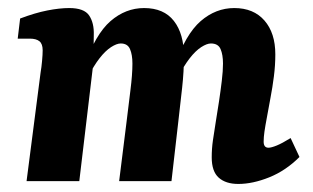

<svg xmlns="http://www.w3.org/2000/svg" viewBox="-20 -450 777 477"><path d="M572 7Q541 7 523.5 -8.5Q506 -24 506 -59Q506 -81 509 -101.5Q512 -122 516 -147Q520 -171 524 -197.5Q528 -224 531 -249Q534 -274 534 -292Q534 -314 528 -328Q522 -342 504 -342Q494 -342 480 -333Q466 -324 451.5 -305.5Q437 -287 423 -259L413 -285Q441 -365 478.5 -397.5Q516 -430 562 -430Q610 -430 637 -399Q664 -368 664 -315Q664 -288 660.5 -260.5Q657 -233 652 -207Q647 -181 643 -158Q639 -137 637 -123Q635 -109 635 -98Q635 -83 647 -83Q654 -83 667.5 -88.5Q681 -94 702 -107L724 -60Q690 -26 649 -9.5Q608 7 572 7ZM46 0 81 -271Q83 -282 84.5 -298.5Q86 -315 86 -325Q86 -341 78 -347.5Q70 -354 54 -354H24L30 -404Q67 -418 97.5 -424Q128 -430 152 -430Q189 -430 201.5 -411.5Q214 -393 213 -363L212 -294L177 0ZM276 0 294 -144Q299 -186 304 -225.5Q309 -265 309 -292Q309 -314 303 -328Q297 -342 280 -342Q270 -342 256 -333Q242 -324 227.5 -305.5Q213 -287 199 -259L189 -285Q217 -365 254.5 -397.5Q292 -430 338 -430Q387 -430 412 -398Q437 -366 437 -310Q437 -273 432.5 -232Q428 -191 423 -148L406 0Z"/></svg>

Font: Rasa
Style: Bold Italic
Weight: 700
Italic angle: -7.10001°
Designer: Anna Giedrys (Yrsa+Rasa design), David Brezina (Yrsa art-direction, Rasa art-direction, design)
Foundry: Rosetta Type Foundry
Version: Version 2.004